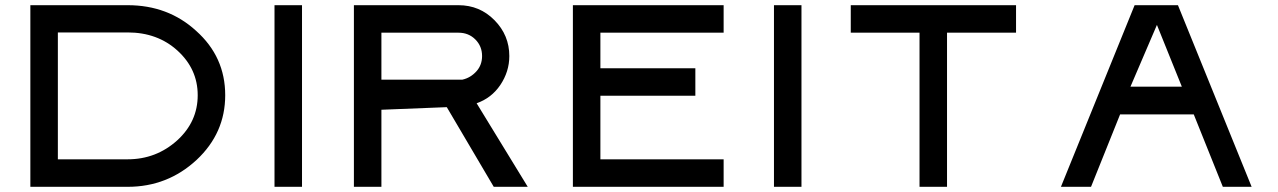

<svg xmlns="http://www.w3.org/2000/svg" viewBox="-20 -720 4924 740"><path d="M736 -601Q848 -501 848 -353Q848 -207 738 -104Q626 0 472 0H97V-700H472Q628 -700 736 -601ZM203 -106H472Q582 -106 663 -179Q742 -251 742 -353Q742 -454 664 -525Q587 -595 472 -595H203Z M1144 -700V0H1038V-700Z M1943 -504Q1943 -444 1908 -392Q1874 -342 1817 -322L2014 0H1883L1702 -307L1450 -297V0H1344V-700H1747Q1829 -700 1886 -642Q1943 -584 1943 -504ZM1450 -413H1762Q1794 -420 1817 -446Q1838 -470 1838 -504Q1838 -542 1812 -568Q1786 -594 1747 -594H1450Z M2769 -594H2294V-457H2660V-351H2294V-106H2769V0H2188V-700H2769Z M3069 -700V0H2963V-700Z M3896 -700V-594H3630V0H3524V-594H3259V-700Z M4693 0 4581 -279H4297L4185 0H4069L4353 -700H4520L4804 0ZM4337 -386H4535L4439 -624Z"/></svg>

Font: Teller
Style: Regular
Weight: 400
Version: Version 3.020;FEAKit 1.0